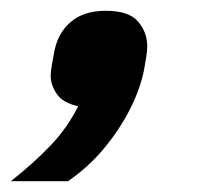

<svg xmlns="http://www.w3.org/2000/svg" viewBox="-67 -189 394 356"><path d="M129 -169Q172 -169 189 -149Q206 -129 206 -103Q206 -95 204 -82.5Q202 -70 200 -59Q193 -24 174 13.5Q155 51 126 86Q97 121 59 147H-47Q-5 114 26.5 81Q58 48 78 8Q50 2 38.5 -14.5Q27 -31 27 -49Q27 -57 29.5 -70.5Q32 -84 34 -95Q41 -129 65 -149Q89 -169 129 -169Z"/></svg>

Font: IBM Plex Sans
Style: Italic
Weight: 400
Italic angle: -11.31°
Designer: Mike Abbink, Paul van der Laan, Pieter van Rosmalen
Foundry: Bold Monday
Version: Version 3.201